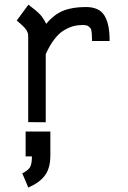

<svg xmlns="http://www.w3.org/2000/svg" viewBox="-20 -531 558 834"><path d="M91.3 40.5H198.7V145.5Q198.7 198.7 175.5 230.5Q152.3 262.2 103 283.7L76.7 221.7Q100.6 210.4 109.6 196.5Q118.7 182.6 118.7 148.4H91.3ZM180.7 -427.2Q213.9 -467.8 253.9 -484.1Q293.9 -500.5 352.5 -500.5Q410.6 -500.5 433.3 -464.1Q456.1 -427.7 456.1 -356V-353H379.9Q379.9 -357.9 379.4 -368.9Q378.9 -379.9 378.7 -384.3Q378.4 -388.7 377.2 -396.7Q376 -404.8 373.3 -408Q370.6 -411.1 366.2 -415.3Q361.8 -419.4 355 -420.9Q348.1 -422.4 338.9 -422.4Q317.9 -422.4 299.3 -417.5Q280.8 -412.6 259 -400.1Q237.3 -387.7 216.8 -361.3Q196.3 -335 178.7 -295.9V0L102.5 -0.5V-373Q102.5 -377.4 102.1 -381.6Q101.6 -385.7 99.6 -389.9Q97.7 -394 96.4 -397.2Q95.2 -400.4 91.6 -404.5Q87.9 -408.7 86.2 -411.1Q84.5 -413.6 79.1 -418.5Q73.7 -423.3 71.3 -425.5Q68.8 -427.7 62.3 -433.6Q55.7 -439.5 52.7 -441.9L103.5 -510.7Q106.9 -507.8 117.9 -499.3Q128.9 -490.7 133.3 -487.3Q137.7 -483.9 146.2 -475.8Q154.8 -467.8 159.7 -461.7Q164.6 -455.6 170.4 -446.3Q176.3 -437 180.7 -427.2Z"/></svg>

Font: Fantasque Sans Mono
Style: Regular
Weight: 400
Monospace: yes
Designer: Jany Belluz
Version: Version 1.8.0 ; ttfautohint (v1.8.2)